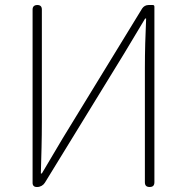

<svg xmlns="http://www.w3.org/2000/svg" viewBox="-20 -746 745 766"><path d="M110 -363V-16C110 -6 116 0 126 0H129C141 0 153 -7 159 -17L475 -532L559 -672H563C560 -604 558 -542 558 -473V-19C558 -6 564 0 577 0C590 0 596 -6 596 -19V-719C596 -724 594 -726 589 -726H576H573C562 -726 553 -721 547 -712L230 -194L147 -54H143C145 -124 147 -191 147 -259V-708C147 -720 141 -726 129 -726C117 -726 110 -720 110 -708Z"/></svg>

Font: GenSenRounded2 TW EL
Style: Regular
Weight: 250
Version: Version 2.100;PS 2.1;hotconv 16.6.51;makeotf.lib2.5.65220 DE